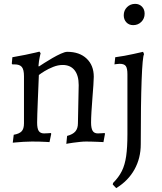

<svg xmlns="http://www.w3.org/2000/svg" viewBox="-20 -732 838 993"><path d="M327 -29Q357 -37 370 -52.5Q383 -68 383 -94L387 -292Q387 -342 365.5 -369Q344 -396 304 -396Q280 -396 255 -386Q230 -376 210.5 -364Q191 -352 181 -344Q180 -318 178.5 -282.5Q177 -247 175.5 -210Q174 -173 173 -143Q172 -113 172 -98Q172 -67 180.5 -54.5Q189 -42 208 -42Q217 -42 230 -43Q243 -44 243 -44L245 -40L236 3Q236 3 221 2Q206 1 185 0.5Q164 0 145 0Q124 0 101 1.5Q78 3 62 4.5Q46 6 46 6L51 -35Q80 -40 92 -53Q104 -66 104 -94V-338Q104 -372 93 -385.5Q82 -399 55 -399H44L41 -403L44 -436Q79 -442 111 -448.5Q143 -455 163.5 -460Q184 -465 184 -465L190 -457Q190 -457 185.5 -437Q181 -417 179 -391L181 -388Q190 -394 209.5 -406.5Q229 -419 251.5 -432Q274 -445 295 -454.5Q316 -464 328 -464Q391 -464 428 -429Q465 -394 465 -335Q465 -322 463 -292Q461 -262 458 -225Q455 -188 453 -154Q451 -120 451 -98Q451 -69 459 -55.5Q467 -42 486 -42Q495 -42 508 -43Q521 -44 521 -44L523 -40L515 3Q515 3 506.5 2.5Q498 2 484.5 1.5Q471 1 455.5 0.5Q440 0 426 0Q410 0 392.5 2Q375 4 359 6Q343 8 333 10Q323 12 323 12ZM581 241 563 222 565 214Q594 185 610 153Q626 121 632.5 75.5Q639 30 639 -38V-348Q639 -379 630.5 -390.5Q622 -402 599 -402Q591 -402 581.5 -400.5Q572 -399 572 -399L576 -436Q599 -439 624 -443.5Q649 -448 671 -453Q693 -458 706.5 -461Q720 -464 720 -464L725 -452Q717 -438 712.5 -318Q708 -198 708 14Q708 86 675.5 144.5Q643 203 581 241ZM669 -602Q647 -602 633.5 -616.5Q620 -631 620 -653Q620 -678 637 -695Q654 -712 679 -712Q700 -712 714 -698Q728 -684 728 -661Q728 -636 711 -619Q694 -602 669 -602Z"/></svg>

Font: Alegreya
Style: Regular
Weight: 400
Designer: Juan Pablo del Peral
Foundry: Huerta Tipografica
Version: Version 2.009